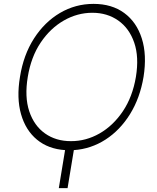

<svg xmlns="http://www.w3.org/2000/svg" viewBox="-20 -757 802 980"><path d="M712.7 -364.7Q694.6 -256.7 643.8 -174.7Q593 -92.7 518.8 -44.7Q444.6 3.2 356.9 9.2L324.9 203.1H280.2L312.1 9.2Q226.6 3.6 168.7 -44.2Q110.8 -92 87.4 -174.2Q63.9 -256.4 82 -364.7Q99.8 -476.9 153.6 -560.7Q207.4 -644.5 286.2 -690.9Q365.1 -737.2 457.4 -737.2Q550.4 -737.2 613.8 -690.9Q677.2 -644.5 703.8 -560.7Q730.5 -476.9 712.7 -364.7ZM673.7 -364.7Q690.3 -466.3 665.1 -539.4Q639.9 -612.6 583.6 -652.2Q527.3 -691.8 451.3 -691.8Q375 -691.8 305.9 -652.3Q236.9 -612.9 187.7 -539.8Q138.5 -466.6 121.8 -364.7Q104.8 -262.8 129.3 -189.1Q153.8 -115.4 209.9 -75.8Q266 -36.2 342.3 -36.6Q418.7 -36.2 488.1 -75.8Q557.5 -115.4 607.1 -189.1Q656.6 -262.8 673.7 -364.7Z"/></svg>

Font: Inter Extra Light  BETA
Style: Italic
Weight: 200
Italic angle: 9.39999°
Designer: Rasmus Andersson
Foundry: rsms
Version: Version 3.011;git-f93a4a705